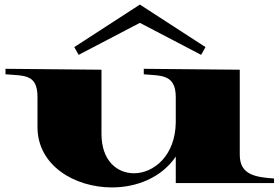

<svg xmlns="http://www.w3.org/2000/svg" viewBox="-20 -805 1223 840"><path d="M470 15C578 15 687 -28 749 -120V-4H1179V-24C1095 -30 1029 -41 1029 -128V-500L609 -504V-480C683 -473 749 -482 749 -380V-269C747 -123 652 -47 566 -47C492 -47 424 -102 424 -219V-500L4 -504V-480C88 -473 144 -481 144 -380V-249C144 -81 306 15 470 15ZM879 -599 592 -785 305 -599 324 -565 592 -705 860 -565Z"/></svg>

Font: Sprat Extended Black
Style: Regular
Weight: 900
Width: 9
Designer: Ethan Nakache
Foundry: Collletttivo
Version: Version 2.000;Glyphs 3.2 (3217)